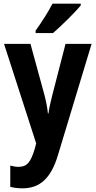

<svg xmlns="http://www.w3.org/2000/svg" viewBox="-20 -786 522 1046"><path d="M420 -757V-766H266C243 -721 208 -667 174 -619V-606H269C316 -647 390 -719 420 -757ZM2 -547 177 -5 169 26C147 97 128 123 81 123C66 123 49 120 36 116V232C56 237 77 240 102 240C197 240 258 186 296 58L479 -547H337L265 -268C255 -229 248 -197 244 -168H241C238 -199 231 -235 222 -269L146 -547Z"/></svg>

Font: Noto Sans Myanmar Condensed
Style: Bold
Weight: 700
Width: 3
Designer: Monotype Design Team
Foundry: Monotype Imaging Inc.
Version: Version 2.107